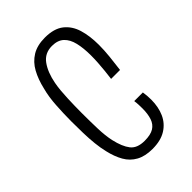

<svg xmlns="http://www.w3.org/2000/svg" viewBox="-213 -787 881 881"><g transform="rotate(-45 227.5 -346.5)"><path d="M239 9Q192 9 160 -8.5Q128 -26 109.5 -58.5Q91 -91 81 -135Q74 -164 70.5 -197.5Q67 -231 66 -268Q65 -305 65 -345Q65 -371 66 -396.5Q67 -422 68.5 -446.5Q70 -471 73.5 -494.5Q77 -518 83 -540Q94 -588 114 -624.5Q134 -661 167.5 -681.5Q201 -702 251 -702Q310 -702 343 -676Q376 -650 389.5 -605.5Q403 -561 403 -503Q403 -468 399 -430Q395 -392 390 -353H332Q335 -376 337.5 -400Q340 -424 341.5 -448Q343 -472 343 -494Q343 -542 334.5 -577.5Q326 -613 305 -632.5Q284 -652 247 -652Q200 -652 174 -616Q148 -580 137 -522Q133 -501 131 -478Q129 -455 128 -431Q127 -407 126.5 -383.5Q126 -360 126 -338Q126 -284 127.5 -235.5Q129 -187 137 -151Q149 -98 170.5 -70.5Q192 -43 240 -43Q279 -43 300 -56Q321 -69 329.5 -94.5Q338 -120 338 -155Q338 -166 337.5 -179.5Q337 -193 335 -206H391Q393 -194 394 -181Q395 -168 395 -156Q395 -108 378.5 -71Q362 -34 327.5 -12.5Q293 9 239 9Z"/></g></svg>

Font: Truculenta Light
Style: Regular
Weight: 300
Version: Version 1.002